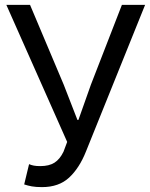

<svg xmlns="http://www.w3.org/2000/svg" viewBox="-20 -753 615 786"><path d="M152 13Q127 13 110.5 10Q94 7 79 2L99 -81Q108 -77 118.5 -75Q129 -73 145 -73Q181 -73 203 -87Q225 -101 240 -132L255 -172L6 -733H103L241 -406L297 -262H301L352 -406L479 -733H574L332 -133Q305 -65 263 -26Q221 13 152 13Z"/></svg>

Font: Chocolate Classical Sans
Style: Regular
Weight: 400
Designer: 田海東、宇文滿月
Foundry: Moonlit Owen
Version: Version 1.001